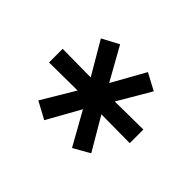

<svg xmlns="http://www.w3.org/2000/svg" viewBox="-86 -824 508 508"><g transform="rotate(-45 168.5 -570.0)"><path d="M143 -721H194L193 -615L285 -669L310 -622L217 -570L310 -518L285 -471L193 -525L194 -419H143L144 -526L52 -472L26 -518L119 -570L26 -622L52 -670L144 -615Z"/></g></svg>

Font: Montserrat arm2
Style: Regular
Weight: 400
Designer: Julieta Ulanovsky
Foundry: Julieta Ulanovsky
Version: Version 6.000